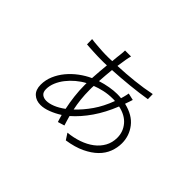

<svg xmlns="http://www.w3.org/2000/svg" viewBox="-124 -933 1249 1249"><g transform="rotate(45 500.0 -309.0)"><path d="M460 -144Q505 -186 544 -242Q583 -298 611 -373Q606 -374 601 -374Q596 -374 591 -374Q549 -374 511.5 -365.5Q474 -357 444 -345Q443 -336 443 -326.5Q443 -317 443 -308Q443 -263 447.5 -222Q452 -181 460 -144ZM398 -325Q366 -308 337.5 -284Q309 -260 287 -232Q265 -204 252 -173Q239 -142 239 -111Q239 -83 254.5 -70.5Q270 -58 294 -58Q320 -58 352.5 -71Q385 -84 420 -110Q410 -156 404 -206.5Q398 -257 398 -306ZM670 -407Q755 -387 796.5 -333Q838 -279 838 -211Q838 -170 823 -130.5Q808 -91 775 -58.5Q742 -26 690.5 -1.5Q639 23 566 34L538 -9Q590 -14 636 -30Q682 -46 716.5 -72Q751 -98 771 -134Q791 -170 791 -215Q791 -270 756 -311.5Q721 -353 655 -367Q620 -279 573 -211Q526 -143 471 -95Q476 -77 481 -60.5Q486 -44 491 -28L445 -14Q441 -25 437.5 -37.5Q434 -50 430 -64Q394 -41 356 -26.5Q318 -12 287 -12Q246 -12 220 -36Q194 -60 194 -107Q194 -150 211 -190Q228 -230 256.5 -264.5Q285 -299 322.5 -327Q360 -355 400 -373Q402 -406 404.5 -438.5Q407 -471 410 -500Q395 -499 380.5 -499Q366 -499 352 -499Q340 -499 323 -499.5Q306 -500 287.5 -501Q269 -502 251.5 -503Q234 -504 222 -505L221 -553Q232 -551 250 -549.5Q268 -548 287.5 -546.5Q307 -545 324.5 -544Q342 -543 352 -543Q368 -543 383.5 -543Q399 -543 415 -544Q417 -567 419 -585.5Q421 -604 423 -619Q424 -628 424.5 -637.5Q425 -647 425 -652H480Q478 -646 476 -636Q474 -626 472 -617Q470 -603 467 -585Q464 -567 461 -546Q536 -549 610.5 -557Q685 -565 753 -579L754 -533Q688 -522 609 -514Q530 -506 455 -502Q452 -476 450 -448Q448 -420 446 -391Q483 -403 521 -409.5Q559 -416 589 -416Q599 -416 608 -415.5Q617 -415 626 -414L632 -435Q634 -442 636.5 -453.5Q639 -465 640 -471L688 -460Q686 -454 683 -444.5Q680 -435 677 -427Z"/></g></svg>

Font: SpoqaHanSansJP-Light
Style: Regular
Weight: 300
Designer: [Source Han Sans]
Ryoko NISHIZUKA  (kana & ideographs); Paul D. Hunt (Latin, Greek & Cyrillic); Wenlong ZHANG  (bopomofo
Foundry: Spoqa (http://bi.spoqa.com)
Version: Version 1.002.20150607